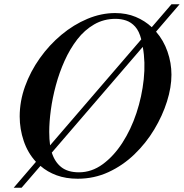

<svg xmlns="http://www.w3.org/2000/svg" viewBox="-20 -824 859 897"><path d="M44 53 148 -68Q110 -109 91 -165Q72 -221 72 -280Q72 -351 97 -420.5Q122 -490 166 -552Q210 -614 267 -661.5Q324 -709 388.5 -736Q453 -763 518 -763Q571 -763 614 -745Q657 -727 689 -697L781 -804H819L709 -676Q744 -636 762.5 -583Q781 -530 781 -475Q781 -416 760 -349.5Q739 -283 700.5 -219Q662 -155 608 -103Q554 -51 487 -20Q420 11 343 11Q288 11 244.5 -5Q201 -21 169 -49L81 53ZM349 -19Q408 -19 459.5 -56.5Q511 -94 551.5 -156.5Q592 -219 617.5 -296Q643 -373 651.5 -453.5Q660 -534 647 -605L222 -111Q236 -67 266.5 -43Q297 -19 349 -19ZM214 -145 640 -640Q630 -679 611.5 -699.5Q593 -720 569.5 -728Q546 -736 520 -736Q465 -736 420 -710Q375 -684 341 -640Q307 -596 282 -540.5Q257 -485 241 -425.5Q225 -366 217.5 -310Q210 -254 210 -208Q210 -191 211 -175Q212 -159 214 -145Z"/></svg>

Font: Libre Bodoni
Style: Italic
Weight: 400
Italic angle: -13°
Designer: Pablo Impallari, Rodrigo Fuenzalida
Foundry: Impallari Type
Version: Version 2.005;gftools[0.9.23]